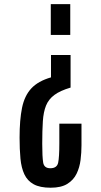

<svg xmlns="http://www.w3.org/2000/svg" viewBox="-20 -752 477 910"><path d="M314.5 -491.2V-336.9Q265.1 -322.3 237.8 -302Q210.4 -281.7 198.2 -251.7Q186 -221.7 183.1 -177.5Q180.2 -133.3 180.2 -70.3Q180.2 -8.8 184.6 18.3Q189 45.4 218.3 45.4Q250 45.4 255.6 19.3Q261.2 -6.8 261.2 -72.3V-166H366.2V-63Q366.2 -28.8 361.8 6.3Q357.4 41.5 343 71.3Q328.6 101.1 299.3 119.4Q270 137.7 220.2 137.7Q169.4 137.7 139.6 121.3Q109.9 105 95.5 74.2Q81.1 43.5 76.9 -0.5Q72.8 -44.4 72.8 -99.6Q72.8 -184.1 84.5 -241.2Q96.2 -298.3 128.4 -333Q160.6 -367.7 221.7 -385.3V-491.2ZM313 -732.4V-586.4H220.7V-732.4Z"/></svg>

Font: Antonio Medium
Style: Regular
Weight: 500
Designer: Vernon Adams
Foundry: Vernon Adams
Version: Version 1.002